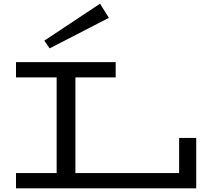

<svg xmlns="http://www.w3.org/2000/svg" viewBox="-20 -1024 1151 1044"><path d="M1047 -274V0H67V-83H288V-603H67V-686H609V-603H390V-83H954V-274ZM250 -761 572 -927 524 -1004 221 -803Z"/></svg>

Font: BioRhyme Expanded
Style: Regular
Weight: 400
Width: 7
Designer: Aoife Mooney
Foundry: Aoife Mooney Type
Version: Version 1.001